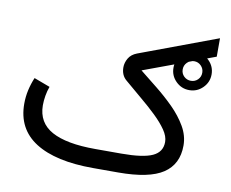

<svg xmlns="http://www.w3.org/2000/svg" viewBox="-76 -785 1063 882"><g transform="rotate(10 455.5 -344.0)"><path d="M694.3 -518.1Q694.3 -554.7 720.5 -580.8Q746.6 -606.9 783.2 -606.9Q819.8 -606.9 845.9 -580.8Q872.1 -554.7 872.1 -518.1Q872.1 -481.4 845.9 -455.3Q819.8 -429.2 783.2 -429.2Q746.6 -429.2 720.5 -455.3Q694.3 -481.4 694.3 -518.1ZM737.3 -518.1Q737.3 -499 750.7 -485.8Q764.2 -472.7 783.2 -472.7Q802.2 -472.7 815.4 -485.8Q828.6 -499 828.6 -518.1Q828.6 -537.1 815.4 -550.5Q802.2 -564 783.2 -564Q764.2 -564 750.7 -550.5Q737.3 -537.1 737.3 -518.1ZM527.3 -87.9Q627.9 -87.9 671.9 -108.2Q715.8 -128.4 715.8 -175.3Q715.8 -201.7 695.8 -230.7Q675.8 -259.8 643.1 -291.3Q610.4 -322.8 570.8 -355.7Q531.2 -388.7 492.2 -422.4Q467.3 -443.4 467.3 -480Q467.3 -501.5 479.2 -522.2Q491.2 -543 518.1 -553.2L881.3 -688.5V-602.5L551.8 -480.5Q588.9 -450.7 632.1 -416.3Q675.3 -381.8 713.9 -343.3Q752.4 -304.7 777.1 -262.2Q801.8 -219.7 801.8 -173.8Q801.8 -86.4 736.8 -43.2Q671.9 0 527.8 0H410.2Q235.4 0 141.6 -59.3Q47.9 -118.7 47.9 -236.3Q47.9 -269 54.9 -300.3Q62 -331.5 74.2 -360.4L148.9 -332.5Q141.1 -312 137.2 -288.6Q133.3 -265.1 133.3 -243.7Q133.8 -163.1 202.1 -125.5Q270.5 -87.9 405.3 -87.9Z"/></g></svg>

Font: Vazir FD-UI
Style: Regular-FD-UI
Weight: 400
Designer: Saber Rastikerdar
Foundry: Saber Rastikerdar
Version: Version 30.1.0